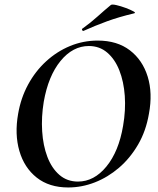

<svg xmlns="http://www.w3.org/2000/svg" viewBox="-20 -815 695 847"><path d="M281 12Q197 12 142 -31.5Q87 -75 65.5 -149Q44 -223 60 -313Q72 -383 104 -442Q136 -501 183.5 -544.5Q231 -588 289 -612Q347 -636 411 -636Q497 -636 553 -593Q609 -550 631.5 -477Q654 -404 637 -313Q624 -237 589 -177Q554 -117 505 -75Q456 -33 398.5 -10.5Q341 12 281 12ZM324 -14Q395 -14 449.5 -80.5Q504 -147 523 -260Q535 -329 530.5 -392Q526 -455 506.5 -504.5Q487 -554 453 -583Q419 -612 372 -612Q301 -612 247 -546Q193 -480 173 -366Q162 -299 166 -236Q170 -173 189 -123Q208 -73 242 -43.5Q276 -14 324 -14ZM349 -679Q345 -677 342.5 -682.5Q340 -688 344 -689Q380 -715 410 -742Q440 -769 469 -793Q474 -797 493.5 -792.5Q513 -788 534.5 -780Q556 -772 568.5 -765Q581 -758 571 -756Q504 -740 452 -721Q400 -702 349 -679Z"/></svg>

Font: Cormorant Infant Light
Style: Italic
Weight: 300
Italic angle: -10°
Designer: Christian Thalmann (Catharsis Fonts)
Foundry: Catharsis Fonts
Version: Version 4.001